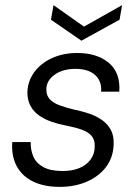

<svg xmlns="http://www.w3.org/2000/svg" viewBox="-20 -718 536 750"><path d="M213 12Q152 12 109 -9Q66 -30 45 -69.5Q24 -109 28 -163H100Q99 -133 110 -107Q121 -81 149 -65.5Q177 -50 224 -50Q262 -50 290 -61.5Q318 -73 334 -95Q350 -117 350 -146Q351 -172 337.5 -187.5Q324 -203 298 -212Q272 -221 236 -228Q208 -233 181 -242.5Q154 -252 132.5 -267Q111 -282 99 -304.5Q87 -327 87 -357Q88 -400 113 -435Q138 -470 182 -490.5Q226 -511 282 -511Q359 -511 405 -472.5Q451 -434 446 -360H375Q378 -401 351.5 -425Q325 -449 275 -449Q225 -449 193 -426Q161 -403 161 -368Q161 -346 173.5 -331.5Q186 -317 210.5 -307.5Q235 -298 269 -290Q299 -284 327.5 -274.5Q356 -265 378 -249.5Q400 -234 412.5 -211.5Q425 -189 424 -156Q423 -105 395.5 -67.5Q368 -30 320.5 -9Q273 12 213 12ZM457 -698 447 -641 298 -559 179 -641 189 -698 308 -614Z"/></svg>

Font: DM Sans 20pt Light
Style: Italic
Weight: 300
Italic angle: -10°
Version: Version 4.004;gftools[0.9.30]